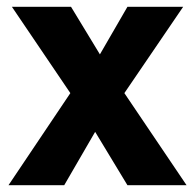

<svg xmlns="http://www.w3.org/2000/svg" viewBox="-20 -545 574 565"><path d="M5 0 187 -271 15 -525H189L274 -385L355 -525H519L346 -271L529 0H355L260 -157L169 0Z"/></svg>

Font: Radio Canada
Style: Bold
Weight: 700
Designer: Charles Daoud, Etienne Aubert Bonn, Alexandre Saumier Demers, Jacques Le Bailly
Foundry: Radio-Canada
Version: Version 2.104; ttfautohint (v1.8.4.7-5d5b);gftools[0.9.28.de